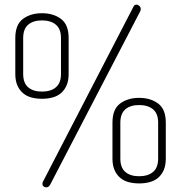

<svg xmlns="http://www.w3.org/2000/svg" viewBox="-20 -788 781 828"><path d="M161 -362Q137 -362 116 -367.5Q95 -373 79.5 -386Q64 -399 55 -419.5Q46 -440 46 -469V-624Q46 -682 79 -706.5Q112 -731 161 -731Q210 -731 243 -706.5Q276 -682 276 -624V-469Q276 -440 267 -419.5Q258 -399 242.5 -386Q227 -373 206 -367.5Q185 -362 161 -362ZM243 -624Q243 -663 221 -681.5Q199 -700 161 -700Q123 -700 101.5 -681.5Q80 -663 80 -624V-469Q80 -430 101.5 -411.5Q123 -393 161 -393Q199 -393 221 -411.5Q243 -430 243 -469ZM580 3Q556 3 535 -2.5Q514 -8 498.5 -21Q483 -34 474 -54.5Q465 -75 465 -104V-259Q465 -317 498 -341.5Q531 -366 580 -366Q629 -366 662 -341.5Q695 -317 695 -259V-104Q695 -75 686 -54.5Q677 -34 661.5 -21Q646 -8 625 -2.5Q604 3 580 3ZM662 -259Q662 -298 640 -316.5Q618 -335 580 -335Q542 -335 520.5 -316.5Q499 -298 499 -259V-104Q499 -65 520.5 -46.5Q542 -28 580 -28Q618 -28 640 -46.5Q662 -65 662 -104ZM196 9Q190 20 179 20Q173 20 168 16Q163 12 163 5Q163 -1 165 -4L556 -760Q560 -768 569 -768Q575 -768 581 -762.5Q587 -757 587 -749Q587 -744 584 -738Z"/></svg>

Font: AkaAcidDosis
Style: ExtraLight
Weight: 250
Designer: Edgar Tolentino, Pablo Impallari, Igino Marini, Aka-Acid
Foundry: Edgar Tolentino, Pablo Impallari, Igino Marini, Aka-Acid
Version: Version 1.007